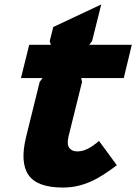

<svg xmlns="http://www.w3.org/2000/svg" viewBox="-20 -831 611 861"><path d="M504 -90Q472 -66 442.5 -47Q413 -28 384 -15.5Q355 -3 325 3.5Q295 10 262 10Q147 10 108 -46Q69 -102 97 -217L158 -464L171 -481H74L111 -630H208L203 -647L219 -710L434 -811L393 -647L380 -630H571L535 -481H344L348 -464L287 -218Q279 -183 291 -167.5Q303 -152 326 -152Q350 -152 373 -163.5Q396 -175 424 -199Z"/></svg>

Font: TypoPRO Sinkin Sans
Style: 800 Black Italic
Weight: 900
Italic angle: -112°
Designer: Keith Bates
Foundry: K-Type
Version: Sinkin Sans (version 1.0)  by Keith Bates   •   © 2014   www